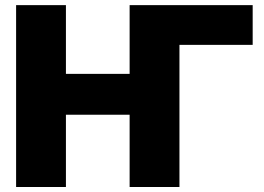

<svg xmlns="http://www.w3.org/2000/svg" viewBox="-20 -748 1055 768"><path d="M990.7 -727.5V-568.4H670.4L503.4 -727.5ZM44.4 0V-727.5H243.7V-452.6H498.5V-727.5H697.8V0H498.5V-289.1H243.7V0Z"/></svg>

Font: Inter 20pt Black
Style: Regular
Weight: 900
Version: Version 4.001;git-66647c0bb